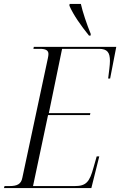

<svg xmlns="http://www.w3.org/2000/svg" viewBox="-40 -951 608 971"><path d="M410 -771H418L419 -779C399 -828 378 -890 369 -931H312L311 -922C332 -874 369 -822 410 -771ZM-20 0H422L462 -160H449L433 -104C413 -30 395 -10 338 -10H127L203 -369H415L417 -379H207L274 -704H461C503 -704 516 -685 516 -643C516 -622 511 -587 507 -554H517L548 -714H131L129 -704H162C190 -704 205 -697 205 -678C205 -672 204 -665 202 -656L73 -52C67 -20 47 -10 8 -10H-17Z"/></svg>

Font: Noto Serif Display Condensed Light
Style: Italic
Weight: 300
Width: 3
Italic angle: -12°
Designer: Monotype Design Team
Foundry: Monotype Imaging Inc.
Version: Version 2.009